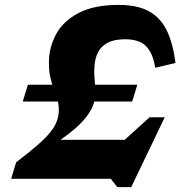

<svg xmlns="http://www.w3.org/2000/svg" viewBox="-20 -731 742 785"><path d="M541.5 -384.5 520.5 -316H73L94 -384.5ZM191 -159.5H584L419.5 -95.5L591.5 -251.5H653.5L516.5 34H459.5L433 0H25.5L46 -67.5Q100 -108.5 134.2 -138.5Q168.5 -168.5 187.2 -192.5Q206 -216.5 213.2 -238Q220.5 -259.5 220.5 -283Q220.5 -304.5 214.5 -324Q208.5 -343.5 200.5 -365Q192.5 -386.5 186.2 -412.8Q180 -439 180 -474Q180 -537.5 209.5 -591.5Q239 -645.5 302 -678.2Q365 -711 465 -711Q543 -711 590.5 -684Q638 -657 663 -604Q688 -551 697.5 -473.5L614.5 -454Q605.5 -513 577.5 -541.8Q549.5 -570.5 491.5 -570.5Q447.5 -570.5 420.8 -556.5Q394 -542.5 381.5 -518.5Q369 -494.5 366.5 -464.5Q364 -435 366.5 -410.8Q369 -386.5 370.2 -363.5Q371.5 -340.5 365 -314Q360 -295 347.2 -273.8Q334.5 -252.5 311.5 -228.5Q288.5 -204.5 252.5 -177.5Q216.5 -150.5 165.5 -119.5Z"/></svg>

Font: Newsreader 9pt
Style: Bold Italic
Weight: 700
Italic angle: -17°
Designer: Hugues Gentile
Foundry: Production Type
Version: Version 1.003